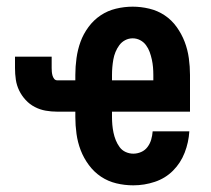

<svg xmlns="http://www.w3.org/2000/svg" viewBox="-20 -548 634 576"><path d="M380 8Q354 8 329 2Q304 -4 283 -18Q262 -32 246.5 -53Q231 -74 222 -97.5Q213 -121 209.5 -146.5Q206 -172 206 -197V-213H152Q134 -213 117 -216Q100 -219 84.5 -227Q69 -235 57 -248Q45 -261 37.5 -276.5Q30 -292 27.5 -309Q25 -326 25 -344V-378H135V-344Q135 -338 135.5 -332.5Q136 -327 137.5 -321.5Q139 -316 142.5 -311.5Q146 -307 152 -307H206V-323Q206 -348 209.5 -373.5Q213 -399 221.5 -422.5Q230 -446 245.5 -467Q261 -488 282 -502Q303 -516 328 -522Q353 -528 378 -528Q403 -528 428 -522Q453 -516 474 -502Q495 -488 510 -467Q525 -446 534 -422.5Q543 -399 546.5 -373.5Q550 -348 550 -323V-213H316V-197Q316 -185 317 -173.5Q318 -162 320.5 -150Q323 -138 327.5 -127Q332 -116 339 -106.5Q346 -97 357 -92Q368 -87 380 -87Q392 -87 403.5 -92Q415 -97 422.5 -107Q430 -117 433.5 -129Q437 -141 438 -154H548Q546 -121 534 -90Q522 -59 499 -36Q476 -13 444.5 -2.5Q413 8 380 8ZM440 -307V-323Q440 -335 439 -346.5Q438 -358 435.5 -369.5Q433 -381 429 -392Q425 -403 418 -412.5Q411 -422 400.5 -427.5Q390 -433 378 -433Q366 -433 355.5 -427.5Q345 -422 338 -412.5Q331 -403 326.5 -392Q322 -381 320 -369.5Q318 -358 317 -346.5Q316 -335 316 -323V-307Z"/></svg>

Font: Iosevka QP
Style: Bold
Weight: 700
Designer: Belleve Invis
Foundry: Belleve Invis
Version: Version 20.0.0; ttfautohint (v1.8.4)